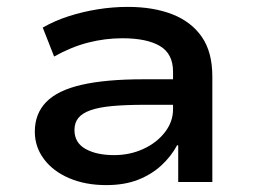

<svg xmlns="http://www.w3.org/2000/svg" viewBox="-20 -528 736 557"><path d="M288 9Q228 9 181 -11Q134 -31 107.5 -66.5Q81 -102 81 -146Q81 -198 114 -232Q147 -266 217 -282Q287 -298 396 -298H500V-224H402Q346 -224 307 -220.5Q268 -217 243.5 -208.5Q219 -200 207.5 -186Q196 -172 196 -151Q196 -114 228 -96Q260 -78 311 -78Q357 -78 396 -96Q435 -114 458.5 -144.5Q482 -175 482 -211V-320Q482 -372 444 -394.5Q406 -417 335 -417Q285 -417 236 -404.5Q187 -392 137 -364L104 -448Q139 -468 179.5 -481Q220 -494 263.5 -501Q307 -508 351 -508Q425 -508 480 -486.5Q535 -465 565.5 -421Q596 -377 596 -306V0H497V-106L494 -107Q477 -75 448.5 -48.5Q420 -22 380.5 -6.5Q341 9 288 9Z"/></svg>

Font: Nunito Sans 7pt SemiExpanded SemiBold
Style: Regular
Weight: 600
Width: 6
Designer: Vernon Adams
Foundry: Vernon Adams
Version: Version 3.101;gftools[0.9.27]